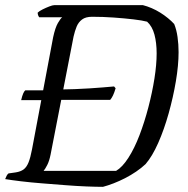

<svg xmlns="http://www.w3.org/2000/svg" viewBox="-28 -724 728 744"><path d="M54 -336Q58 -353 62 -362Q66 -371 70 -374H136L196 -377Q266 -378 318.5 -381.5Q371 -385 414 -389L420 -382Q415 -365 410 -354.5Q405 -344 399 -337H188L128 -336ZM371 0Q346 0 307.5 -1.5Q269 -3 224.5 -6.5Q180 -10 135.5 -13.5Q91 -17 53.5 -21.5Q16 -26 -8 -30Q-5 -38 -2 -43.5Q1 -49 5 -52L33 -56Q52 -59 63.5 -67.5Q75 -76 82.5 -94.5Q90 -113 96 -145L178 -580Q186 -617 196.5 -635Q207 -653 213 -657H124Q121 -661 119.5 -665.5Q118 -670 118 -675Q124 -681 137 -687.5Q150 -694 163 -699Q176 -704 182 -704H526Q542 -700 559.5 -692.5Q577 -685 593 -675Q609 -665 623 -653.5Q637 -642 647 -631Q656 -609 660 -580.5Q664 -552 664 -522Q664 -471 653.5 -409Q643 -347 625.5 -284.5Q608 -222 585 -170Q562 -118 536 -88Q520 -73 499.5 -59Q479 -45 456.5 -33.5Q434 -22 412 -13.5Q390 -5 371 0ZM141 -62H422Q446 -76 469.5 -112.5Q493 -149 512.5 -200Q532 -251 547 -308.5Q562 -366 570.5 -420Q579 -474 579 -517Q579 -558 570.5 -590Q562 -622 542 -640Q523 -645 489 -649Q455 -653 413 -656Q371 -659 329 -659Q304 -659 290 -648.5Q276 -638 269 -621Q262 -604 257 -582L168 -125Q163 -100 155 -84.5Q147 -69 141 -62Z"/></svg>

Font: Texturina Medium 12pt ExtraLight
Style: Italic
Weight: 250
Italic angle: -11°
Version: Version 1.002